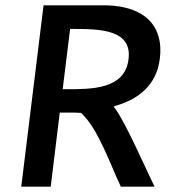

<svg xmlns="http://www.w3.org/2000/svg" viewBox="-20 -713 648 723"><path d="M582 -493C597 -614 526 -690 379 -693H144L60 -10H171L205 -289H244C256 -289 269 -289 282 -288H285L287 -286C350 -228 398 -87 435 -10H562C524 -88 457 -242 416 -301L408 -312L423 -317C501 -341 570 -392 582 -493ZM226 -377H216L244 -604H254C357 -604 478 -602 464 -490C450 -376 325 -377 226 -377Z"/></svg>

Font: Bluebird
Style: LiObl
Weight: 300
Designer: Jasper
Foundry: Cannot Into Space Fonts
Version: Version 0.98